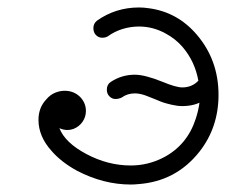

<svg xmlns="http://www.w3.org/2000/svg" viewBox="-20 -489 605 514"><path d="M269 -392Q263 -388 253.5 -388Q244 -388 237 -395Q230 -402 230 -414Q230 -426 240 -434Q290 -469 352 -469Q365 -469 378 -467Q455 -457 507 -396Q565 -328 565 -235Q565 -148 514 -83Q451 -3 349 4Q339 5 330 5Q257 5 186 -32Q144 -55 118 -85Q83 -124 83 -168Q83 -201 104 -223Q114 -235 127 -240.5Q140 -246 153 -246Q178 -246 195 -229Q210 -213 210 -192Q210 -176 201 -163Q192 -150 177 -144Q169 -141 161 -141Q149 -141 139 -146Q154 -107 211.5 -76.5Q269 -46 330 -46Q376 -46 417 -67Q481 -100 504 -171Q511 -192 514 -214Q507 -211 500 -209Q485 -205 468 -205Q455 -205 440 -208.5Q425 -212 417.5 -214.5Q410 -217 398.5 -222Q387 -227 381 -229Q375 -231 368 -234Q353 -239 341 -239Q321 -239 306 -228Q298 -224 289 -224Q280 -224 273 -231Q266 -238 266 -249Q266 -263 277 -270Q306 -289 341 -289Q368 -289 415 -270Q451 -255 468 -255Q494 -255 511 -273Q502 -324 469 -363Q450 -385 424 -399Q390 -418 352 -418Q330 -418 308.5 -411.5Q287 -405 269 -392Z"/></svg>

Font: TT2020Base
Style: Italic
Weight: 400
Italic angle: -15°
Version: Version 0.2.000